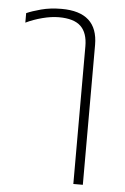

<svg xmlns="http://www.w3.org/2000/svg" viewBox="-52 -563 512 785"><g transform="rotate(5 204.0 -170.5)"><path d="M279 184V-381Q279 -436 251 -463Q223 -490 161 -490Q130 -490 93.5 -480.5Q57 -471 26 -456V-495Q48 -505 85.5 -515Q123 -525 169 -525Q318 -525 318 -390V184Z"/></g></svg>

Font: Noto Sans Thai UI ExtLt
Style: Regular
Weight: 200
Designer: Monotype Design Team
Foundry: Monotype Imaging Inc.
Version: Version 2.000;GOOG;noto-source:20170915:90ef993387c0